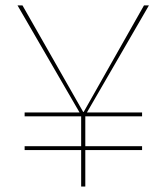

<svg xmlns="http://www.w3.org/2000/svg" viewBox="-20 -680 607 700"><path d="M62 -660.2 283.2 -272H285.2L504.9 -660.2H522.9L296.9 -270H498V-255.9H291V-147H498V-132.8H291V0H275.9V-132.8H69.8V-147H275.9V-255.9H69.8V-270H270L43.9 -660.2Z"/></svg>

Font: Human Sans Thin
Style: Regular
Weight: 100
Designer: Tim Radville
Foundry: Continuum
Version: Version 1.000;FEAKit 1.0